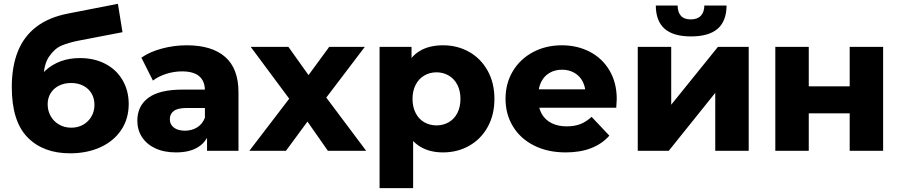

<svg xmlns="http://www.w3.org/2000/svg" viewBox="-20 -784 4679 998"><path d="M41.3 -331.3Q41.3 -437.2 72.4 -515.7Q103.4 -594.1 168.3 -644.1Q233.2 -694 332.9 -713.4L592.9 -764.2L616.7 -616.6L389.3 -572.9Q337 -562.6 300.3 -547.2Q263.6 -531.8 234.7 -489.2Q205.9 -446.7 205.9 -368.2Q206.4 -349.9 207.8 -334.6Q210.2 -309 210.8 -293.2L159.1 -342.8Q182.6 -386.9 216.7 -417.9Q250.8 -449 295.7 -465.6Q340.6 -482.2 394.8 -482.2Q470.6 -482.2 528.2 -451.8Q585.9 -421.4 617.4 -366.9Q649 -312.3 649 -243.6Q649 -166.7 610.2 -108.6Q571.3 -50.4 502.2 -18.8Q433 12.9 344.1 12.9Q204 12.9 122.7 -70.6Q41.3 -154 41.3 -331.3ZM471 -239.4Q471 -272.4 455.8 -298.3Q440.6 -324.1 413.1 -338.3Q385.6 -352.6 349.9 -352.6Q314.1 -352.6 286.3 -338.6Q258.6 -324.6 243.1 -299.4Q227.7 -274.3 227.7 -242.4Q227.7 -208.4 243.3 -180.6Q259 -152.8 287 -136.6Q315 -120.3 350.8 -120.3Q385.6 -120.3 412.8 -136.1Q440.1 -151.8 455.6 -178.9Q471 -206 471 -239.4Z M1056.2 -102.8 1045.1 -127V-313.7Q1045.1 -362.2 1015.7 -387.6Q986.2 -413 926 -413Q885 -413 844.3 -400.2Q803.7 -387.3 774.9 -365.1L714.9 -484.3Q759.2 -515.1 822.2 -531.8Q885.1 -548.6 950.7 -548.6Q1081.3 -548.6 1150.4 -488.1Q1219.6 -427.6 1219.6 -303.8V0H1056.2ZM693.8 -156.4Q693.8 -233 751.3 -275.7Q808.9 -318.3 929.6 -318.3H1064.4V-222.7H951.8Q904.3 -222.7 883.6 -207.4Q862.8 -192.1 862.8 -163.8Q862.8 -137.2 883.7 -120.9Q904.7 -104.7 941.2 -104.7Q977.2 -104.7 1004.9 -121.9Q1032.6 -139.1 1045.1 -172.2L1070.1 -101.2Q1054.4 -47.3 1010.2 -19.6Q966 8.2 895 8.2Q832.2 8.2 786.9 -13.2Q741.7 -34.6 717.7 -71.9Q693.8 -109.3 693.8 -156.4Z M1522 -321.6 1518.2 -224 1283.3 -540.3H1479.2L1618.4 -344.7L1545.3 -341.2L1691.2 -540.3H1876.2L1639.9 -229.2L1640.3 -324.4L1883.4 0H1684.4L1539 -208.1L1612.2 -198.2L1466.3 0H1276Z M2061.1 -270.1Q2061.1 -365.4 2086.3 -427Q2111.4 -488.6 2161 -518.6Q2210.6 -548.6 2282.9 -548.6Q2357.6 -548.6 2418.5 -514.3Q2479.4 -480 2514.7 -416.6Q2550 -353.1 2550 -269.9Q2550 -186.7 2514.7 -123.5Q2479.4 -60.3 2418.5 -26.1Q2357.6 8.2 2282.9 8.2Q2213 8.2 2163.3 -22.1Q2113.6 -52.3 2087.3 -114.4Q2061.1 -176.4 2061.1 -270.1ZM1953 -540.3H2119.1V-439.7L2117.4 -269.4L2127.4 -99.2V194H1953ZM2373.4 -269.9Q2373.4 -311.9 2357.3 -343.2Q2341.2 -374.5 2312.5 -391.3Q2283.9 -408.1 2248.9 -408.1Q2213.9 -408.1 2185.2 -391.3Q2156.6 -374.5 2140.5 -343.2Q2124.3 -311.9 2124.3 -269.9Q2124.3 -227.9 2140.5 -196.5Q2156.6 -165.1 2185.2 -148.7Q2213.9 -132.2 2248.9 -132.2Q2283.9 -132.2 2312.5 -148.7Q2341.2 -165.1 2357.3 -196.5Q2373.4 -227.9 2373.4 -269.9Z M2607.7 -270.4Q2607.7 -350.7 2645.7 -414.1Q2683.8 -477.4 2750.5 -513Q2817.2 -548.6 2900.3 -548.6Q2980.7 -548.6 3045.6 -514.9Q3110.6 -481.2 3148.2 -417.7Q3185.8 -354.1 3185.8 -268.7Q3185.3 -258.3 3183.2 -224.1H2750.2V-319.8H3090.8L3024 -292.1Q3024 -330.2 3009 -359.7Q2994 -389.1 2965.7 -405.4Q2937.3 -421.7 2901.4 -421.7Q2865 -421.7 2836.9 -405.4Q2808.9 -389.1 2793.7 -359.4Q2778.4 -329.8 2778.4 -290.8V-263.9Q2778.4 -222.2 2796.4 -191.2Q2814.4 -160.2 2847.6 -143.7Q2880.7 -127.2 2925.7 -127.2Q2966.1 -127.2 2996.4 -138.9Q3026.7 -150.6 3055.2 -176.6L3147.4 -78.9Q3109.2 -35.8 3052.4 -13.8Q2995.7 8.2 2920.4 8.2Q2827.2 8.2 2756.2 -27.4Q2685.2 -63 2646.4 -126.7Q2607.7 -190.3 2607.7 -270.4Z M3295 -540.3H3468.9V-239.6L3711.7 -540.3H3871.7V0H3697.8V-301.3L3456 0H3295ZM3388.8 -755.4H3502.2Q3502.5 -720.8 3519.2 -702Q3535.9 -683.2 3570.9 -683.2Q3605.3 -683.2 3623.1 -702.3Q3640.8 -721.4 3641.1 -755.4H3756.6Q3756.1 -674.3 3710.3 -634.5Q3664.4 -594.7 3571.9 -594.7Q3479.9 -594.7 3434.6 -634.5Q3389.2 -674.3 3388.8 -755.4Z M4010 -540.3H4183.9V-335.4H4396.6V-540.3H4570.4V0H4396.6V-194.9H4183.9V0H4010Z"/></svg>

Font: iiserrat Thin
Style: Regular
Weight: 100
Designer: Akira Ohta
Foundry: Akira Ohta
Version: Version 1.200;Glyphs 3.3.1 (3343)